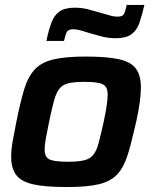

<svg xmlns="http://www.w3.org/2000/svg" viewBox="-20 -746 614 774"><path d="M249 8Q162 8 113.5 -3Q65 -14 45 -41Q25 -68 25 -115Q25 -142 31 -176Q37 -210 46 -255Q62 -335 77.5 -386Q93 -437 120 -466Q147 -495 195.5 -506.5Q244 -518 325 -518Q412 -518 460.5 -507Q509 -496 528.5 -468.5Q548 -441 548 -394Q548 -342 529 -255Q511 -175 495.5 -124Q480 -73 453.5 -44Q427 -15 379.5 -3.5Q332 8 249 8ZM254 -94Q294 -94 318 -99.5Q342 -105 355.5 -121Q369 -137 377.5 -169Q386 -201 398 -255Q406 -293 410 -320Q414 -347 414 -365Q414 -397 394 -406.5Q374 -416 321 -416Q280 -416 256.5 -410.5Q233 -405 220 -389Q207 -373 198 -341Q189 -309 178 -255Q170 -216 165 -189Q160 -162 160 -144Q160 -112 180 -103Q200 -94 254 -94ZM167 -581Q176 -624 187 -654Q198 -684 219.5 -699.5Q241 -715 282 -715Q310 -715 336.5 -708Q363 -701 387 -694Q406 -689 422 -684Q438 -679 454 -679Q474 -679 479.5 -689Q485 -699 491 -726H562Q552 -682 541.5 -652.5Q531 -623 509.5 -607.5Q488 -592 447 -592Q417 -592 392 -598.5Q367 -605 343 -612Q324 -618 307 -623Q290 -628 275 -628Q256 -628 250 -618Q244 -608 238 -581Z"/></svg>

Font: Saira SemiBold
Style: Italic
Weight: 600
Italic angle: -12°
Designer: Hector Gatti with collaboration of the Omnibus-Type team
Foundry: Omnibus-Type
Version: Version 1.100; ttfautohint (v1.8.3)